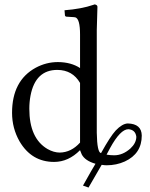

<svg xmlns="http://www.w3.org/2000/svg" viewBox="-20 -718 676 863"><path d="M237.8 -403.8Q139.2 -403.8 117.2 -288.1Q111.8 -259.8 111.8 -229Q111.8 -96.2 193.4 -48.3Q221.7 -32.2 249 -32.2Q300.3 -33.2 339.8 -77.1V-345.2Q306.2 -403.3 237.8 -403.8ZM493.2 -20Q531.7 -20 565.9 -50.3Q592.3 -74.7 592.8 -103Q588.9 -134.8 557.1 -137.2Q521 -137.2 474.6 -52.2Q467.8 -40 459 -22.9Q476.1 -20 493.2 -20ZM415 -583V-121.1Q416.5 -32.2 434.1 -29.8Q476.1 -105.5 500 -131.3Q529.3 -162.1 554.2 -163.1Q616.2 -161.6 617.2 -108.9Q617.2 -27.3 541 7.8Q503.4 24.9 459 24.9Q450.7 24.9 437 22.9L377.9 125L353 116.2Q397.5 36.6 409.2 18.1Q361.8 4.4 347.2 -24.4Q342.8 -33.7 339.8 -43Q287.6 9.8 223.1 9.8Q122.1 9.8 67.9 -82.5Q34.2 -141.6 34.2 -210.9Q34.2 -355.5 140.6 -413.6Q188 -439 240.2 -439Q299.8 -438.5 339.8 -412.1V-563Q339.8 -633.8 318.4 -640.1Q314 -641.1 310.1 -641.1L277.8 -643.1Q272.9 -644.5 272 -647.9L270 -671.9Q345.7 -677.7 399.9 -696.3Q402.8 -697.3 404.8 -698.2Q417 -696.8 418 -688Q418 -686 415 -583Z"/></svg>

Font: Linux Biolinum O
Style: Regular
Weight: 400
Designer: Philipp H. Poll
Foundry: Philipp H. Poll
Version: Version 1.0.4